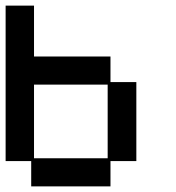

<svg xmlns="http://www.w3.org/2000/svg" viewBox="-20 -651 625 683"><path d="M91 12V-78H0V-631H101V-450H373V-359H465V-78H373V12ZM101 -88H363V-350H101Z"/></svg>

Font: Pixelify Sans
Style: Regular
Weight: 400
Designer: Stefie Justprince
Foundry: Typecalism Foundryline
Version: Version 1.000;February 13, 2025;FontCreator 15.0.0.3015 64-b